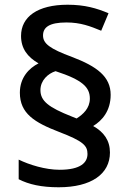

<svg xmlns="http://www.w3.org/2000/svg" viewBox="-20 -786 551 812"><path d="M64 -394C64 -306 126 -268 230 -228C332 -189 350 -170 350 -135C350 -99 322 -68 232 -68C172 -68 104 -89 59 -111V-28C102 -6 155 6 228 6C366 6 445 -50 445 -141C445 -192 419 -228 374 -253C412 -276 448 -317 448 -385C448 -462 390 -505 285 -545C190 -580 162 -602 162 -636C162 -671 189 -691 261 -691C321 -691 362 -675 408 -656L439 -730C389 -751 339 -766 266 -766C139 -766 69 -715 69 -634C69 -581 96 -545 143 -518C103 -498 64 -458 64 -394ZM151 -405C151 -446 183 -475 215 -485C329 -448 360 -417 360 -369C360 -328 331 -302 304 -285L284 -293C185 -332 151 -359 151 -405Z"/></svg>

Font: Noto Sans Cherokee Medium
Style: Regular
Weight: 500
Designer: Monotype Design Team
Foundry: Monotype Imaging Inc.
Version: Version 2.001